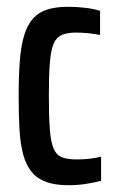

<svg xmlns="http://www.w3.org/2000/svg" viewBox="-20 -538 341 566"><path d="M182 8Q143 8 116.5 -1.5Q90 -11 73.5 -31Q57 -51 48.5 -82Q40 -113 37.5 -155.5Q35 -198 35 -254Q35 -315 38.5 -359.5Q42 -404 51.5 -434.5Q61 -465 77.5 -483.5Q94 -502 119.5 -510Q145 -518 181 -518Q205 -518 231 -515Q257 -512 275 -506V-435Q259 -438 241 -440Q223 -442 204 -442Q179 -442 162.5 -435Q146 -428 138 -409Q130 -390 127 -353.5Q124 -317 124 -256Q124 -193 127 -155.5Q130 -118 138.5 -99Q147 -80 163.5 -74Q180 -68 206 -68Q225 -68 243.5 -70Q262 -72 278 -76V-5Q255 1 231 4.5Q207 8 182 8Z"/></svg>

Font: Saira ExtraCondensed SemiBold
Style: Regular
Weight: 600
Width: 2
Designer: Hector Gatti with collaboration of the Omnibus-Type team
Foundry: Omnibus-Type
Version: Version 1.101